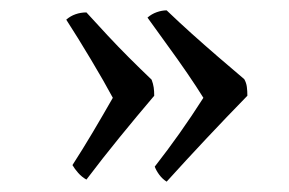

<svg xmlns="http://www.w3.org/2000/svg" viewBox="-20 -438 558 371"><path d="M147 -91Q138 -96 131 -104Q124 -112 120 -119Q140 -150 159 -182Q178 -214 198 -249Q182 -279 156 -322.5Q130 -366 108 -400Q116 -407 126 -410.5Q136 -414 147 -414Q167 -392 187.5 -370Q208 -348 229 -327Q250 -306 273 -284Q276 -276 277 -269Q278 -262 278 -253Q244 -213 211 -172.5Q178 -132 147 -91ZM302 -87Q294 -92 288 -100Q282 -108 279 -116Q304 -148 327 -180.5Q350 -213 373 -249Q360 -270 341.5 -297Q323 -324 302.5 -352Q282 -380 265 -404Q273 -411 283 -414.5Q293 -418 302 -418Q326 -395 350.5 -373Q375 -351 400.5 -329Q426 -307 452 -285Q456 -278 457 -270Q458 -262 458 -253Q418 -212 379 -170.5Q340 -129 302 -87Z"/></svg>

Font: Vollkorn
Style: Regular
Weight: 400
Designer: Friedrich Althausen
Foundry: Friedrich Althausen
Version: Version 4.104